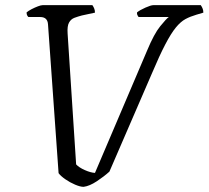

<svg xmlns="http://www.w3.org/2000/svg" viewBox="-20 -724 808 744"><path d="M304 0Q291 0 271 -8.5Q251 -17 233 -29.5Q215 -42 207 -53L166 -630Q164 -658 136 -658H90Q87 -661 85 -665Q83 -669 83 -676Q90 -682 102.5 -688.5Q115 -695 127 -699.5Q139 -704 145 -704H338Q341 -700 344.5 -692.5Q348 -685 348 -675L297 -664Q282 -660 268.5 -655Q255 -650 247.5 -636.5Q240 -623 242 -594L275 -87Q286 -75 308.5 -65Q331 -55 348 -54L550 -528Q577 -593 601 -622.5Q625 -652 634 -658H517Q516 -660 513 -664.5Q510 -669 511 -676Q522 -685 543.5 -694.5Q565 -704 574 -704H758Q761 -700 764.5 -692.5Q768 -685 768 -675L741 -667Q717 -660 698.5 -650Q680 -640 661.5 -617.5Q643 -595 620.5 -552Q598 -509 568 -438L404 -59Q383 -40 355 -21.5Q327 -3 304 0Z"/></svg>

Font: Texturina 72pt 72pt Light
Style: Italic
Weight: 300
Italic angle: -11°
Designer: Guillermo Torres Carreño
Foundry: Omnibus-Type
Version: Version 1.002; ttfautohint (v1.8.3)